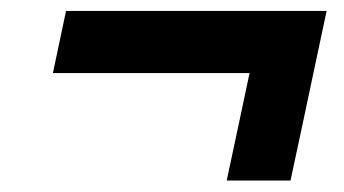

<svg xmlns="http://www.w3.org/2000/svg" viewBox="-20 -472 615 343"><path d="M385 -149.5Q395.5 -198.5 405.5 -245.5Q415.5 -292.5 424 -333L426 -341.5H74.5L98 -452.5H563.5L538 -332.5Q529.5 -292 519.5 -245.2Q509.5 -198.5 499 -149.5Z"/></svg>

Font: Commissioner SemiBold
Style: Italic
Weight: 600
Italic angle: -12°
Designer: Kostas Bartsokas
Foundry: Kostas Bartsokas
Version: Version 1.000; ttfautohint (v1.8.3)